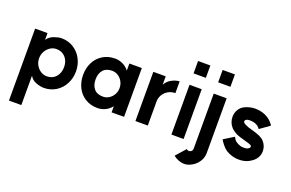

<svg xmlns="http://www.w3.org/2000/svg" viewBox="-122 -1246 2978 1968"><g transform="rotate(20 1367.5 -262.0)"><path d="M484 -255Q484 -319 447 -361Q410 -403 348 -403Q312 -403 281 -383Q250 -363 231 -329Q212 -295 212 -255Q212 -214 231 -180Q250 -146 281 -126Q312 -106 348 -106Q410 -106 447 -148.5Q484 -191 484 -255ZM70 -525H205V-451Q230 -490 278.5 -507.5Q327 -525 359 -525Q434 -525 492 -488Q550 -451 582 -389.5Q614 -328 614 -255Q614 -182 582 -120Q550 -58 492 -21Q434 16 359 16Q324 16 277 -0.5Q230 -17 205 -60V260H70Z M1092 -248Q1092 -287 1073.5 -319.5Q1055 -352 1025 -370.5Q995 -389 961 -389Q896 -389 863 -350.5Q830 -312 830 -248Q830 -184 863 -145.5Q896 -107 961 -107Q995 -107 1025 -125.5Q1055 -144 1073.5 -176.5Q1092 -209 1092 -248ZM948 -517Q991 -517 1031 -498Q1071 -479 1100 -442V-519H1236V13L1100 14V-53Q1071 -16 1031 3Q991 22 948 22Q870 22 812 -14.5Q754 -51 724 -112.5Q694 -174 694 -248Q694 -322 724 -383Q754 -444 812 -480.5Q870 -517 948 -517Z M1647 -523V-395Q1601 -395 1566.5 -373.5Q1532 -352 1513.5 -319Q1495 -286 1495 -252V14H1360V-523H1495V-432Q1520 -477 1565.5 -500Q1611 -523 1647 -523Z M1887 -784V-649H1753V-784ZM1754 -525H1887V18H1754Z M1978 115Q1995 115 2006.5 104Q2018 93 2018 70V-525H2159V70Q2159 125 2130 167.5Q2101 210 2059 233Q2017 256 1978 256Q1949 256 1916 243.5Q1883 231 1859 210L1953 104Q1964 115 1978 115ZM2021 -784H2155V-649H2021Z M2547 -371Q2511 -394 2462 -394Q2425 -394 2413 -378Q2409 -373 2409 -365Q2409 -360 2412 -354Q2416 -348 2430 -340Q2448 -330 2470 -322L2507 -311Q2574 -293 2606.5 -277Q2639 -261 2655 -241Q2672 -223 2682.5 -197Q2693 -171 2693 -142Q2693 -107 2676 -74Q2663 -50 2644 -33.5Q2625 -17 2598 -2Q2558 19 2514 22Q2505 23 2486 23Q2416 23 2349 -17Q2322 -35 2296.5 -67.5Q2271 -100 2264 -116L2374 -184Q2383 -167 2391 -155.5Q2399 -144 2415 -134Q2439 -120 2456 -114.5Q2473 -109 2494 -109Q2512 -109 2520.5 -110.5Q2529 -112 2540 -118Q2552 -123 2557 -131Q2561 -136 2561 -143Q2561 -152 2553 -158Q2543 -163 2528.5 -168Q2514 -173 2484 -181L2464 -187L2426 -198Q2403 -205 2391.5 -210Q2380 -215 2366 -224Q2334 -243 2317 -265Q2300 -284 2290 -311.5Q2280 -339 2280 -368Q2280 -401 2293 -431Q2316 -482 2368.5 -504Q2421 -526 2471 -526Q2554 -526 2615 -486Q2656 -459 2682 -417L2575 -341Q2565 -358 2547 -371Z"/></g></svg>

Font: SUIT ExtraBold
Style: Regular
Weight: 800
Designer: Sunn Youn; Korean Glyphs from Source Han Sans (Sandoll Communications; Soo-young Jang, Joo-yeon Kang)
Foundry: Sunn
Version: Version 1.008